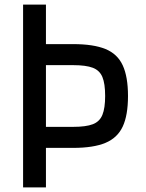

<svg xmlns="http://www.w3.org/2000/svg" viewBox="-20 -820 640 840"><path d="M110 -173V-265H300Q356 -265 386 -276.5Q416 -288 428 -317.5Q440 -347 440 -400Q440 -454 428 -483Q416 -512 386 -523.5Q356 -535 300 -535H110V-627H300Q389 -627 441.5 -605.5Q494 -584 517 -534Q540 -484 540 -400Q540 -316 517 -266.5Q494 -217 441.5 -195Q389 -173 300 -173ZM81 0V-800H181V0Z"/></svg>

Font: Victor Mono Thin
Style: Regular
Weight: 100
Monospace: yes
Designer: Rune Bjørnerås
Version: Version 1.561;gftools[0.9.30]